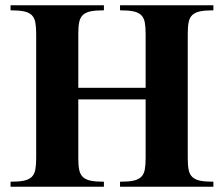

<svg xmlns="http://www.w3.org/2000/svg" viewBox="-20 -708 848 728"><path d="M435.1 0V-19Q466.3 -19 485.4 -22.9Q504.4 -26.9 514.9 -36.9Q525.4 -46.9 528.8 -64.2Q532.2 -81.5 532.2 -107.9V-331.1H276.9V-107.9Q276.9 -81.5 280.3 -64.2Q283.7 -46.9 294.2 -36.9Q304.7 -26.9 323.7 -22.9Q342.8 -19 374 -19V0H20V-19Q51.3 -19 70.3 -22.9Q89.4 -26.9 99.9 -36.9Q110.4 -46.9 113.8 -64.2Q117.2 -81.5 117.2 -107.9V-580.1Q117.2 -606.4 113.8 -623.8Q110.4 -641.1 99.9 -651.1Q89.4 -661.1 70.3 -665Q51.3 -668.9 20 -668.9V-688H374V-668.9Q342.8 -668.9 323.7 -665Q304.7 -661.1 294.2 -651.1Q283.7 -641.1 280.3 -623.8Q276.9 -606.4 276.9 -580.1V-375H532.2V-580.1Q532.2 -606.4 528.8 -623.8Q525.4 -641.1 514.9 -651.1Q504.4 -661.1 485.4 -665Q466.3 -668.9 435.1 -668.9V-688H789.1V-668.9Q757.8 -668.9 738.8 -665Q719.7 -661.1 709.2 -651.1Q698.7 -641.1 695.3 -623.8Q691.9 -606.4 691.9 -580.1V-107.9Q691.9 -81.5 695.3 -64.2Q698.7 -46.9 709.2 -36.9Q719.7 -26.9 738.8 -22.9Q757.8 -19 789.1 -19V0Z"/></svg>

Font: Tai Heritage Pro
Style: Bold
Weight: 700
Designer: Faah Baccam, Walt Agee, Victor Gaultney, Annie Olsen, Eric Hays
Foundry: SIL International
Version: Version 2.600